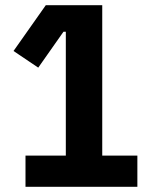

<svg xmlns="http://www.w3.org/2000/svg" viewBox="-20 -718 580 738"><path d="M78 0V-120H233V-596H224L127 -458L32 -522L156 -698H373V-120H508V0Z"/></svg>

Font: IBM Plex Sans Cond
Style: Bold
Weight: 700
Width: 3
Designer: Mike Abbink, Paul van der Laan, Pieter van Rosmalen
Foundry: Bold Monday
Version: Version 1.3